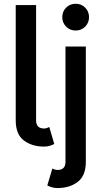

<svg xmlns="http://www.w3.org/2000/svg" viewBox="-20 -749 535 995"><path d="M235.4 -90.8 261.2 -2.9Q252.9 2 238.8 6.3Q224.6 10.7 209 10.7Q145.5 10.7 103.5 -21.2Q61.5 -53.2 61.5 -125V-722.7H167V-125Q167 -83 209 -83Q214.8 -83 222.7 -85.4Q230.5 -87.9 235.4 -90.8ZM251.5 124Q255.9 127 263.7 129.4Q271.5 131.8 277.8 131.8Q319.3 131.8 319.3 89.8V-507.8H424.8V89.8Q424.8 161.6 382.8 193.6Q340.8 225.6 277.8 225.6Q261.7 225.6 247.6 221.2Q233.4 216.8 225.1 211.9ZM302.7 -660.2Q302.7 -689.5 322.8 -709.5Q342.8 -729.5 372.1 -729.5Q401.4 -729.5 421.4 -709.5Q441.4 -689.5 441.4 -660.2Q441.4 -630.9 421.4 -610.8Q401.4 -590.8 372.1 -590.8Q342.8 -590.8 322.8 -610.8Q302.7 -630.9 302.7 -660.2Z"/></svg>

Font: Giphurs Medium
Style: Regular
Weight: 500
Version: Version 0.920; ttfautohint (v1.8.4.7-5d5b)